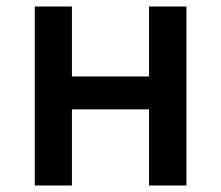

<svg xmlns="http://www.w3.org/2000/svg" viewBox="-20 -570 679 590"><path d="M87 0H201V-234H438V0H553V-550H438V-335H201V-550H87Z"/></svg>

Font: Kinto Sans Med
Style: Regular
Weight: 500
Designer: Authors: Ryoko NISHIZUKA  (kana & ideographs); Paul D. Hunt (Latin, Greek & Cyrillic); Wenlong ZHANG  (bopomofo); Sandol
Foundry: Adobe Systems Incorporated, ookami Inc.
Version: Version 0.001